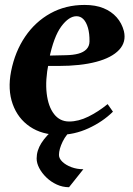

<svg xmlns="http://www.w3.org/2000/svg" viewBox="-20 -536 543 786"><path d="M222.4 16Q152 16 102.5 -17.5Q53 -51 31.9 -110Q10.8 -169 25.4 -244Q41.4 -324.8 82.9 -385.9Q124.4 -447 186.5 -481.4Q248.6 -515.8 326.4 -515.8Q371.2 -515.8 403.7 -502.5Q436.2 -489.2 457.4 -465.3Q478.6 -441.4 487.2 -408.8Q497.8 -364.2 467.7 -332Q437.6 -299.8 373.9 -282.9Q310.2 -266 219.2 -266H162.8L179 -277.8Q164.8 -207.8 171.1 -153.9Q177.4 -100 201.1 -69.3Q224.8 -38.6 263.2 -38.6Q301.2 -38.6 341.8 -58.6Q382.4 -78.6 420.6 -109.8L442.4 -78.8Q400.6 -37.6 342.3 -10.8Q284 16 222.4 16ZM181 -294 169.6 -308.2 248.6 -310Q278.8 -310.4 300.4 -316.2Q322 -322 334 -334.5Q346 -347 346.4 -365.8Q346.8 -399.4 339.9 -422.6Q333 -445.8 321.2 -457.7Q309.4 -469.6 293.2 -469.6Q262 -469.6 231 -427.9Q200 -386.2 181 -294ZM262.6 230.4Q236.2 230.4 212.3 219.4Q188.4 208.4 169.9 190.5Q151.4 172.6 140.7 152.2Q130 131.8 130 112.8Q130 80.4 149.3 49.8Q168.6 19.2 206.4 -12.6H282Q251.6 12.4 236.5 43.7Q221.4 75 221.4 98.4Q221.4 112.8 235.3 126.2Q249.2 139.6 272 148.2Q294.8 156.8 321.2 156.8Z"/></svg>

Font: Wittgenstein
Style: Italic
Weight: 400
Italic angle: -11°
Designer: Jörg Drees
Foundry: Jörg Drees
Version: Version 1.500